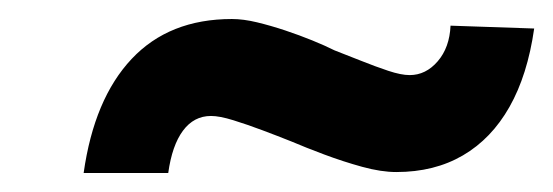

<svg xmlns="http://www.w3.org/2000/svg" viewBox="-20 -398 582 202"><path d="M397 -217Q381 -217 361 -222.5Q341 -228 321 -235.5Q301 -243 287 -249Q272 -255 256 -261Q240 -267 225.5 -271.5Q211 -276 202 -276Q184 -276 172.5 -260.5Q161 -245 157 -216H68Q79 -294 118.5 -336Q158 -378 224 -378Q236 -378 250.5 -374.5Q265 -371 280 -366Q295 -361 308.5 -355.5Q322 -350 332 -345Q345 -340 360 -334Q375 -328 388.5 -323.5Q402 -319 411 -319Q428 -319 440.5 -333.5Q453 -348 454 -371L542 -368Q535 -319 516 -285.5Q497 -252 467 -234.5Q437 -217 397 -217Z"/></svg>

Font: Lexend Med
Style: Italic
Weight: 500
Italic angle: -8.13011°
Designer: Bonnie Shaver-Troup, Thomas Jockin
Foundry: Lexend
Version: Version 1.007